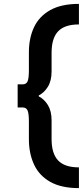

<svg xmlns="http://www.w3.org/2000/svg" viewBox="-20 -814 431 990"><path d="M387 156Q296.5 156 239.2 123.8Q182 91.5 155.5 34.2Q129 -23 129 -96V-187Q129 -228.5 122.2 -244.2Q115.5 -260 96 -260H71V-379H96Q115.5 -379 122.2 -394.5Q129 -410 129 -452V-544Q129 -617.5 155.5 -673.8Q182 -730 239.2 -762Q296.5 -794 387 -794V-688Q313.5 -688 279.8 -652.5Q246 -617 246 -542V-446Q246 -398 227.2 -367.2Q208.5 -336.5 180 -322V-317Q208.5 -302.5 227.2 -271.8Q246 -241 246 -193V-97Q246 -22 279.8 13.5Q313.5 49 387 49Z"/></svg>

Font: Karla ExtraLight
Style: Bold
Weight: 700
Version: Version 2.001